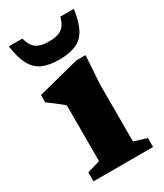

<svg xmlns="http://www.w3.org/2000/svg" viewBox="-181 -790 740 864"><g transform="rotate(-30 189.0 -358.0)"><path d="M294 -510 284.5 -364.5V-66.5L350.5 -46.5V0H41V-46.5L108 -66.5V-356Q102 -362 89.2 -372Q76.5 -382 61 -393.8Q45.5 -405.5 30.5 -416.5V-454.5L246.5 -510ZM183.5 -645Q213 -645 232.5 -652Q252 -659 263.8 -674.8Q275.5 -690.5 282 -716.5H352.5Q343.5 -652.5 323.8 -616.5Q304 -580.5 269.8 -565.8Q235.5 -551 183.5 -551Q131.5 -551 97.2 -565.8Q63 -580.5 43.2 -616.5Q23.5 -652.5 14.5 -716.5H85Q91.5 -690.5 103.2 -674.8Q115 -659 134.5 -652Q154 -645 183.5 -645Z"/></g></svg>

Font: Newsreader 9pt
Style: Bold
Weight: 700
Designer: Hugues Gentile
Foundry: Production Type
Version: Version 1.003